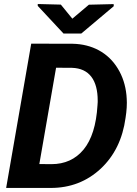

<svg xmlns="http://www.w3.org/2000/svg" viewBox="-20 -926 675 946"><path d="M279.8 -903.3 166 -906.2V-897L293 -760.7H380.4L540.5 -895.5L540 -905.8L418 -902.8L336.4 -834ZM230 0C326.2 0 408.2 -31.7 476.1 -94.7C543.5 -157.7 584.5 -241.2 598.6 -345.2L602.1 -371.1C604 -387.7 605 -403.8 605 -419.9C605 -432.6 604 -445.3 603 -458C598.1 -506.3 584 -550.3 560.1 -588.9C512.7 -666.5 433.6 -708.5 337.9 -710.4L133.8 -710.9L10.3 0ZM334.5 -591.8C419.9 -589.4 461.4 -530.8 461.4 -430.2C461.4 -428.2 461.4 -425.8 461.4 -423.3L460.4 -407.7C454.6 -310.5 431.6 -237.8 392.1 -189.5C352.1 -141.1 299.3 -117.2 233.4 -117.2L173.8 -117.7L256.3 -592.3Z"/></svg>

Font: Roboto
Style: Bold Italic
Weight: 700
Italic angle: -12°
Designer: Google
Version: Version 2.137; 2017